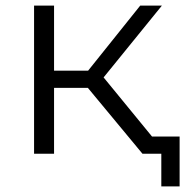

<svg xmlns="http://www.w3.org/2000/svg" viewBox="-20 -546 658 682"><path d="M520 -61 348 -271 555 -526H478L293 -295H172V-526H101V0H172V-234H292L486 0H553V116H618V-61Z"/></svg>

Font: Talent
Style: Regular
Weight: 400
Designer: Mike Powis
Version: Version 1.001;hotconv 1.0.109;makeotfexe 2.5.65596